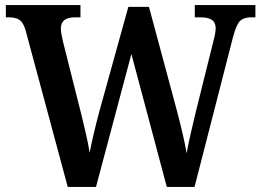

<svg xmlns="http://www.w3.org/2000/svg" viewBox="-20 -734 1025 754"><path d="M81 -613Q72 -645 57 -655.5Q42 -666 15 -666H3V-714H296V-666H274Q219 -666 219 -622Q219 -613 221.5 -599Q224 -585 227 -572L298 -290Q308 -250 317.5 -208.5Q327 -167 332 -134Q346 -206 370 -296L484 -707H565L674 -302Q687 -253 697 -210Q707 -167 713 -132Q719 -167 728.5 -208Q738 -249 749 -295L815 -560Q819 -574 823 -592.5Q827 -611 827 -622Q827 -646 812 -656Q797 -666 767 -666H745V-714H983V-666H965Q938 -666 923 -652Q908 -638 895 -588L744 0H635L496 -522L357 0H246Z"/></svg>

Font: Noto Serif Ethiopic SemiCondensed SemiBold
Style: Regular
Weight: 600
Width: 4
Designer: Monotype Design Team
Foundry: Monotype Imaging Inc.
Version: Version 2.102; ttfautohint (v1.8.4.7-5d5b)